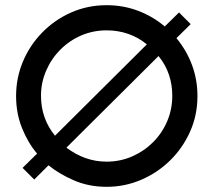

<svg xmlns="http://www.w3.org/2000/svg" viewBox="-20 -711 823 740"><path d="M391 9Q322 9 264.5 -16Q207 -41 167 -74L112 -19L67 -64L123 -119Q88 -160 65 -217Q42 -274 42 -341Q42 -411 68.5 -474Q95 -537 143 -586Q191 -635 254.5 -663Q318 -691 391 -691Q455 -691 512 -669.5Q569 -648 615 -609L670 -663L715 -618L660 -564Q699 -517 720 -460.5Q741 -404 741 -341Q741 -267 712.5 -203.5Q684 -140 635.5 -92.5Q587 -45 524 -18Q461 9 391 9ZM391 -88Q443 -88 489 -108Q535 -128 570 -163Q605 -198 624.5 -244Q644 -290 644 -342Q644 -385 631 -423.5Q618 -462 591 -495L236 -142Q270 -116 309 -102Q348 -88 391 -88ZM192 -188 546 -540Q513 -567 474 -580.5Q435 -594 391 -594Q339 -594 293.5 -574.5Q248 -555 213 -520Q178 -485 158 -439Q138 -393 138 -342Q138 -298 151.5 -259.5Q165 -221 192 -188Z"/></svg>

Font: Teachers Medium
Style: Regular
Weight: 500
Designer: Alfredo Marco Pradil, Chank Diesel
Version: Version 1.001